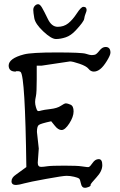

<svg xmlns="http://www.w3.org/2000/svg" viewBox="-20 -903 574 921"><path d="M343.8 -757.8Q320.3 -732.4 295.4 -724.1Q270.5 -715.8 248.5 -715.8Q226.6 -715.8 188 -752Q149.4 -788.1 144.5 -815.9Q139.6 -843.8 139.6 -855.5Q139.6 -867.2 147 -875Q154.3 -882.8 163.1 -882.8Q171.9 -882.8 181.6 -866.2Q191.4 -849.6 209.5 -812Q227.5 -774.4 256.8 -774.4Q286.1 -774.4 307.1 -791Q328.1 -807.6 348.6 -838.9Q369.1 -870.1 379.4 -870.1Q389.6 -870.1 392.6 -865.2Q395.5 -860.4 395.5 -855Q395.5 -849.6 390.6 -837.9Q385.7 -826.2 383.8 -812.5Q381.8 -798.8 343.8 -757.8ZM157.2 -270 166 -190.4 161.1 -122.6Q161.1 -102.5 176.8 -102.5Q187.5 -102.5 207 -105.5Q226.6 -108.4 289.1 -108.4Q351.6 -108.4 372.1 -105Q392.6 -101.6 397.5 -101.6H405.3Q412.1 -103.5 424.3 -121.6Q436.5 -139.6 453.1 -139.6H454.1Q470.7 -139.6 470.7 -110.8Q470.7 -82 442.4 -51.8Q414.1 -21.5 414.1 -15.6H415Q415 -9.8 404.3 -5.9Q393.6 -2 387.7 -2Q372.1 -2 368.2 -22.5Q364.3 -43 358.9 -46.9Q353.5 -50.8 335 -55.2Q316.4 -59.6 299.3 -59.6Q282.2 -59.6 201.7 -44.9Q121.1 -30.3 96.2 -23.4Q71.3 -16.6 65.4 -16.6Q59.6 -16.6 57.6 -15.6Q35.2 -15.6 35.2 -33.4Q35.2 -51.3 56.6 -65.4L106.4 -101.6Q100.6 -536.1 79.1 -557.6Q76.2 -560.5 68.4 -561.5H57.6Q56.6 -561.5 54.7 -559.6Q22.5 -559.6 21.5 -587.9Q21.5 -623 95.2 -642.1Q130.9 -651.4 252 -651.4Q373 -651.4 392.1 -645Q411.1 -638.7 418.9 -638.7Q426.8 -638.7 435.1 -640.6Q443.4 -642.6 457 -660.2Q470.7 -677.7 486.3 -677.7Q509.8 -677.7 509.8 -650.4Q509.8 -638.7 492.7 -610.8Q475.6 -583 460.4 -571.3Q445.3 -559.6 430.2 -559.6Q415 -559.6 404.8 -572.8Q394.5 -585.9 361.3 -597.2Q328.1 -608.4 315.9 -608.4L178.7 -587.9H156.2V-522.5Q156.2 -459 152.3 -441.9Q148.4 -424.8 148.4 -413.6Q148.4 -402.3 152.3 -389.2Q156.2 -376 158.7 -373Q161.1 -370.1 165 -370.1Q168.9 -370.1 178.7 -373Q188.5 -376 221.7 -379.9Q254.9 -383.8 272 -395.5Q289.1 -407.2 295.9 -407.2H296.9Q303.7 -407.2 318.4 -400.9Q333 -394.5 333 -368.7Q333 -342.8 312.5 -311Q292 -279.3 275.4 -279.3Q258.8 -279.3 242.2 -300.8L225.6 -321.3Q173.8 -310.1 165.5 -303Q157.2 -295.9 157.2 -270Z"/></svg>

Font: Drukaatie burti
Style: Light
Weight: 300
Version: Version 0.14